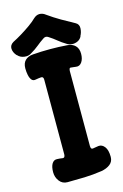

<svg xmlns="http://www.w3.org/2000/svg" viewBox="-155 -927 639 998"><g transform="rotate(-15 164.0 -428.0)"><path d="M79 13Q52 13 36 -8Q20 -29 20 -56Q20 -86 30 -102Q40 -118 57 -117Q66 -117 73 -116Q80 -115 88 -114Q95 -114 97.5 -119.5Q100 -125 100 -131V-533Q100 -550 87 -549Q80 -549 72.5 -547.5Q65 -546 57 -545Q43 -542 35 -552Q27 -562 23.5 -579Q20 -596 20 -615Q20 -643 35.5 -658Q51 -673 77 -675Q170 -682 263 -675Q289 -673 304.5 -657.5Q320 -642 320 -614Q320 -586 308 -569Q296 -552 277 -555Q271 -556 264.5 -556.5Q258 -557 250 -558Q244 -559 242 -553.5Q240 -548 240 -541V-139Q240 -120 252 -122Q259 -123 267 -124.5Q275 -126 283 -127Q302 -129 316 -111Q330 -93 330 -56Q330 -31 311.5 -16.5Q293 -2 264 3Q217 10 171 11.5Q125 13 79 13ZM334 -774Q352 -764 351 -742.5Q350 -721 340 -703V-701Q332 -686 317.5 -679.5Q303 -673 288 -674Q273 -675 262 -682Q237 -697 219 -712Q201 -727 179 -741Q165 -751 151 -741Q130 -727 112 -712Q94 -697 68 -682Q53 -672 31 -675Q9 -678 -4 -693L-6 -694Q-22 -712 -23 -732Q-24 -752 -4 -764Q18 -775 43.5 -790.5Q69 -806 93 -823Q117 -840 132 -855Q147 -869 164 -869Q181 -869 196 -857Q228 -834 265 -812.5Q302 -791 334 -774Z"/></g></svg>

Font: Winky Sans SemiBold
Style: Regular
Weight: 600
Designer: Simon Atzbach
Foundry: typofactur
Version: Version 1.205